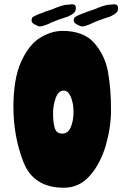

<svg xmlns="http://www.w3.org/2000/svg" viewBox="-20 -859 584 901"><path d="M286 -777Q238 -762 201 -744Q197 -743 186.5 -739Q176 -735 169 -735Q159 -735 148 -742Q128 -749 128 -764Q128 -766 130 -774Q131 -779 150 -787.5Q169 -796 180 -799Q186 -803 202 -807.5Q218 -812 241 -822L263 -830Q284 -837 298 -837L318 -839Q336 -839 336 -822Q336 -815 335 -811Q332 -800 315.5 -790Q299 -780 286 -777ZM484 -777Q436 -762 399 -744Q395 -743 384.5 -739Q374 -735 367 -735Q357 -735 346 -742Q326 -749 326 -764Q326 -766 328 -774Q329 -779 348 -787.5Q367 -796 378 -799Q384 -803 400 -807.5Q416 -812 439 -822L461 -830Q482 -837 496 -837L516 -839Q534 -839 534 -822Q534 -815 533 -811Q530 -800 513.5 -790Q497 -780 484 -777ZM501 -343Q501 -263 477 -178.5Q453 -94 403 -36Q353 22 280 22Q137 22 90 -98.5Q43 -219 43 -357Q43 -490 79.5 -570Q116 -650 168.5 -682Q221 -714 273 -714Q373 -714 423 -656.5Q473 -599 487 -520.5Q501 -442 501 -343ZM325 -334Q325 -374 312.5 -404Q300 -434 279 -434Q254 -434 241.5 -399.5Q229 -365 229 -325Q229 -284 237 -258Q245 -232 272 -232Q299 -232 312 -262Q325 -292 325 -334Z"/></svg>

Font: Barrio
Style: Regular
Weight: 400
Designer: Pablo Cosgaya & Sergio Jimenez
Foundry: Pablo Cosgaya & Sergio Jimenez
Version: Version 1.005